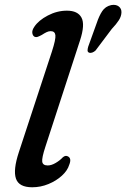

<svg xmlns="http://www.w3.org/2000/svg" viewBox="-20 -762 521 792"><path d="M310 -595 167.5 -157.5Q152 -110.5 154.2 -95Q156.5 -79.5 177 -79.5Q192 -79.5 209.5 -89.8Q227 -100 239 -113Q250 -122.5 260 -117Q276.5 -109 265.5 -82Q258.5 -58.5 235.2 -37.2Q212 -16 179.8 -2.8Q147.5 10.5 113 10.5Q58 10.5 45.8 -25.2Q33.5 -61 58 -135L194 -549Q210.5 -600 208.5 -616.8Q206.5 -633.5 189 -633.5Q181 -633.5 172.5 -629.5Q164 -625.5 152.5 -618Q143.5 -613 135.8 -610.2Q128 -607.5 121.5 -611Q114.5 -615.5 113.2 -626.5Q112 -637.5 121.5 -651.5Q139 -678 177.2 -698Q215.5 -718 256 -718Q301 -718 316.2 -689.2Q331.5 -660.5 310 -595ZM379 -667Q389 -697 401.8 -716.2Q414.5 -735.5 438.5 -741Q458 -744.5 469.8 -735.5Q481.5 -726.5 481 -711Q480.5 -694.5 470.2 -678.5Q460 -662.5 441 -642.5L374 -553.5Q368 -548 360.5 -545.2Q353 -542.5 347 -545Q341 -547.5 341.2 -554.8Q341.5 -562 344 -570Z"/></svg>

Font: Fraunces 9pt SuperSoft
Style: Italic
Weight: 400
Italic angle: -16°
Version: Version 1.000;[b76b70a41]